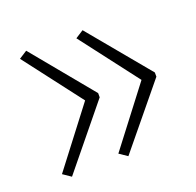

<svg xmlns="http://www.w3.org/2000/svg" viewBox="-80 -649 573 560"><g transform="rotate(-20 206.5 -369.5)"><path d="M385 -364 229 -174 204 -191 341 -370 204 -549 229 -565 385 -377ZM209 -364 54 -174 29 -191 166 -370 29 -549 54 -565 209 -377Z"/></g></svg>

Font: Noto Sans Kannada UI ExtraLight
Style: Regular
Weight: 200
Designer: Jelle Bosma - Monotype Design Team
Foundry: Monotype Imaging Inc.
Version: Version 2.005; ttfautohint (v1.8.4.7-5d5b)